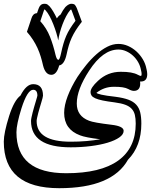

<svg xmlns="http://www.w3.org/2000/svg" viewBox="-76 -655 843 1002"><path d="M351.1 -541.5Q332.5 -517.6 319.8 -497.6Q307.1 -477.5 298.3 -458.3Q289.6 -439 283.2 -418Q276.9 -397 271.5 -371.1Q259.8 -317.9 232.9 -313.5Q219.7 -264.6 191.9 -264.6Q161.1 -264.6 148.9 -312.5Q143.6 -336.4 136.7 -359.1Q129.9 -381.8 119.9 -403.8Q109.9 -425.8 96.4 -446.8Q83 -467.8 64.5 -488.8L88.4 -560.1Q91.8 -571.3 98.6 -578.4Q105.5 -585.4 117.2 -586.4L125 -608.9Q128.9 -621.1 136.2 -628.2Q143.6 -635.3 156.7 -635.3Q166.5 -635.3 171.4 -631.8Q176.3 -628.4 182.1 -622.6Q191.9 -611.8 201.9 -594.7Q211.9 -577.6 220.7 -559.1Q224.6 -565.4 228.5 -569.3Q234.9 -575.7 240.2 -579.1Q252.4 -603 265.1 -618.2Q274.4 -627.4 282.2 -631.3Q290 -635.3 294.9 -635.3Q310.1 -635.3 315.2 -629.2Q320.3 -623 325.2 -611.8ZM688.5 -295.4Q692.4 -278.3 692.4 -268.1Q692.4 -229.5 658.7 -229.5H654.8Q655.3 -226.6 655.5 -224.1Q655.8 -221.7 655.8 -219.2Q655.8 -180.7 622.1 -180.7Q617.7 -180.7 610.1 -182.9Q602.5 -185.1 593.3 -190.4Q571.3 -202.6 517.6 -202.1Q467.3 -202.1 427.2 -170.4Q429.7 -168 435.8 -165.8Q441.9 -163.6 453.4 -160.9Q464.8 -158.2 482.9 -155.5Q501 -152.8 526.9 -149.9Q567.9 -144.5 594 -134.8Q620.1 -125 635 -108.6Q649.9 -92.3 655.8 -68.1Q661.6 -43.9 661.6 -9.8Q661.6 107.9 591.8 178.7Q550.8 252 461.2 289.6Q371.6 327.1 232.9 327.1Q-56.2 327.1 -56.2 84Q-56.2 39.1 -28.3 -49.8Q-2 -131.8 30.8 -156.2Q61 -215.8 97.2 -215.8Q148.4 -215.8 148.4 -155.8Q148.4 -153.3 146 -143.1Q143.6 -132.8 139.6 -120.6Q136.2 -108.9 131.8 -94.5Q127.4 -80.1 123.8 -66.2Q120.1 -52.2 117.7 -40.8Q115.2 -29.3 115.2 -23.9Q115.2 84.5 293 84.5Q335.9 84.5 375.5 81.1Q415 77.6 447.3 71.8Q369.6 62.5 341.8 51.3Q258.8 20.5 258.8 -65.9Q258.8 -105 277.3 -153.6Q295.9 -202.1 328.1 -253.4Q349.1 -285.2 374.3 -316.2Q399.4 -347.2 427 -371.6Q454.6 -396 483.6 -410.9Q512.7 -425.8 542 -425.8Q567.9 -425.8 591.8 -415.3Q615.7 -404.8 635.5 -387Q655.3 -369.1 669.2 -345.9Q683.1 -322.8 688 -296.9V-297.4V-295.9ZM297.9 -600.6Q295.4 -606 294.9 -606Q293.9 -606 290.5 -602.5Q279.3 -589.4 269 -569.8Q258.8 -550.3 250.5 -528.6Q242.2 -506.8 236.3 -484.6Q230.5 -462.4 228 -443.8Q224.6 -461.4 217.8 -483.9Q210.9 -506.3 202.1 -528.6Q193.4 -550.8 182.9 -570.3Q172.4 -589.8 161.1 -602.1Q157.2 -606 156.7 -606Q154.8 -606 153.3 -600.6L134.3 -544.4Q167.5 -507.3 184.8 -463.4Q202.1 -419.4 213.9 -368.2Q220.2 -342.8 228.5 -342.8Q235.4 -342.8 242.7 -377Q248.5 -404.8 254.9 -426.5Q261.2 -448.2 269.5 -467.5Q277.8 -486.8 289.6 -505.6Q301.3 -524.4 317.9 -546.4ZM659.7 -290Q655.8 -311.5 644.8 -330.8Q633.8 -350.1 617.7 -364.7Q601.6 -379.4 582 -387.9Q562.5 -396.5 542 -396.5Q460.9 -396.5 389.2 -286.1Q324.7 -187.5 324.7 -114.7Q324.7 -49.3 388.7 -24.9Q412.6 -15.1 505.9 -3.9Q569.3 3.4 569.3 27.8Q569.3 46.4 546.6 62.3Q523.9 78.1 485.8 89.6Q447.8 101.1 397.7 107.4Q347.7 113.8 293 113.8Q85.9 113.8 85.9 -23.9Q85.9 -30.8 88.4 -42.7Q90.8 -54.7 94.5 -68.8Q98.1 -83 102.5 -97.9Q106.9 -112.8 110.6 -125.2Q114.3 -137.7 116.7 -146Q119.1 -154.3 119.1 -155.8Q119.1 -186.5 97.2 -186.5Q66.9 -186.5 36.1 -89.8Q9.8 -5.9 9.8 35.2Q9.8 249 269.5 249Q449.2 249 540.8 183.1Q632.3 117.2 632.3 -9.8Q632.3 -36.6 627.7 -55.7Q623 -74.7 610.8 -87.6Q598.6 -100.6 577.4 -108.4Q556.2 -116.2 522.9 -120.6Q484.4 -125.5 459.7 -130.6Q435.1 -135.7 421.1 -142.1Q407.2 -148.4 401.9 -156.2Q396.5 -164.1 396.5 -174.3Q396.5 -197.3 435.1 -232.9Q485.4 -280.3 553.7 -280.3Q614.7 -280.8 643.6 -264.6Q654.8 -258.8 658.7 -258.8Q663.1 -258.8 663.1 -268.1Q663.1 -276.9 659.7 -290Z"/></svg>

Font: XB Kayhan Sayeh
Style: Regular
Weight: 700
Designer: Behnam
Foundry: Irmug
Version: Version 7.300 2009